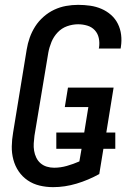

<svg xmlns="http://www.w3.org/2000/svg" viewBox="-20 -763 540 791"><path d="M199 8Q170 8 143 1.5Q116 -5 94 -20Q72 -35 57 -57Q42 -79 35 -105.5Q28 -132 28.5 -160Q29 -188 34 -217L90 -559Q94 -584 102.5 -608Q111 -632 125 -654Q139 -676 159.5 -694Q180 -712 203.5 -723Q227 -734 252 -738.5Q277 -743 302 -743Q327 -743 351.5 -739.5Q376 -736 398 -726.5Q420 -717 437.5 -701.5Q455 -686 465.5 -665Q476 -644 479 -619.5Q482 -595 478 -570Q478 -568 477.5 -566.5Q477 -565 477 -563H387Q387 -564 387.5 -565Q388 -566 388 -567Q391 -587 387 -606Q383 -625 370.5 -638.5Q358 -652 339.5 -657.5Q321 -663 302 -663Q279 -663 256.5 -655Q234 -647 217.5 -629.5Q201 -612 192 -590Q183 -568 179 -546L122 -204Q120 -188 119 -172.5Q118 -157 120.5 -142Q123 -127 129.5 -113.5Q136 -100 147 -90.5Q158 -81 172.5 -76.5Q187 -72 203 -72Q229 -72 255.5 -79.5Q282 -87 307 -98L316 -150H212V-217H327L344 -322H247L260 -402H448L418 -217H455V-150H406L389 -46Q344 -21 295.5 -6.5Q247 8 199 8Z"/></svg>

Font: Iosevka SS04 Medium Oblique
Style: Regular
Weight: 500
Italic angle: -9°
Monospace: yes
Designer: Belleve Invis
Foundry: Belleve Invis
Version: Version 19.0.0; ttfautohint (v1.8.4)